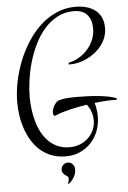

<svg xmlns="http://www.w3.org/2000/svg" viewBox="-64 -720 728 1092"><g transform="rotate(-5 300.0 -174.0)"><path d="M594.2 -126Q587.4 -126 580.8 -126.5Q574.2 -127 567.4 -127Q548.8 -127 523.9 -125Q499 -123 470.2 -119.6Q481.4 -80.1 481.4 -41Q481.4 2.4 466.8 40.5Q452.1 78.6 425.8 107.2Q399.4 135.7 362.5 152.3Q325.7 168.9 281.2 168.9Q236.8 168.9 200.9 155.3Q165 141.6 137.2 117.7Q109.4 93.8 89.4 61.5Q69.3 29.3 56.6 -7.3Q43.9 -43.9 37.8 -83.5Q31.7 -123 31.7 -161.6Q31.7 -214.8 43.2 -273.4Q54.7 -332 76.7 -388.9Q98.6 -445.8 130.9 -497.3Q163.1 -548.8 204.8 -588.1Q246.6 -627.4 297.6 -650.6Q348.6 -673.8 408.2 -673.8Q441.4 -673.8 470.2 -666Q499 -658.2 520.5 -641.8Q542 -625.5 554.2 -600.1Q566.4 -574.7 566.4 -539.1Q566.4 -512.2 557.4 -487.5Q548.3 -462.9 532.5 -441.7Q516.6 -420.4 495.4 -403.3Q474.1 -386.2 450 -374.3Q425.8 -362.3 400.1 -356Q374.5 -349.6 349.6 -350.1H342.3V-359.9Q374 -366.2 402.6 -383.1Q431.2 -399.9 452.4 -424.1Q473.6 -448.2 486.1 -478.5Q498.5 -508.8 498.5 -542Q498.5 -591.3 473.4 -620.6Q448.2 -649.9 397.5 -649.9Q344.7 -649.9 302.7 -627.4Q260.7 -605 228.3 -567.9Q195.8 -530.8 172.4 -482.4Q148.9 -434.1 134 -382.3Q119.1 -330.6 112.1 -279.1Q105 -227.5 105 -184.1Q105 -150.9 109.4 -115.5Q113.8 -80.1 123.3 -46.4Q132.8 -12.7 148.4 17.3Q164.1 47.4 186.8 70.1Q209.5 92.8 239.5 106Q269.5 119.1 308.6 119.1Q338.4 119.1 365.2 108.6Q392.1 98.1 412.4 79.3Q432.6 60.5 444.6 34.7Q456.5 8.8 456.5 -22Q456.5 -46.9 448.2 -70.3Q439.9 -93.8 425.3 -113.3Q399.4 -109.4 374 -104.5Q348.6 -99.6 325.4 -94Q302.2 -88.4 282.5 -82.3Q262.7 -76.2 248.5 -69.8Q244.1 -66.9 239.3 -66.9Q232.4 -66.9 230.5 -72.8Q228.5 -78.6 228.5 -84Q228.5 -92.8 231.7 -103.8Q234.9 -114.7 240.7 -124.8Q246.6 -134.8 254.4 -142.6Q262.2 -150.4 271.5 -152.8Q284.7 -156.7 299.1 -158.7Q313.5 -160.6 328.1 -161.4Q342.8 -162.1 357.4 -162.1Q372.1 -162.1 385.3 -162.1Q405.8 -162.1 435.5 -160.9Q465.3 -159.7 496.6 -156.5Q527.8 -153.3 555.7 -147.7Q583.5 -142.1 599.6 -132.8ZM279.3 323.7Q281.7 317.9 283.7 311.3Q285.6 304.7 285.9 298.8Q286.1 293 283.9 288.1Q281.7 283.2 276.4 280.3Q265.6 274.9 257.8 265.6Q250 256.3 250 243.7Q250 227.5 261.2 216.3Q272.5 205.1 288.6 205.1Q304.2 205.1 314.9 216.3Q325.7 227.5 326.7 243.7Q327.6 260.3 322.3 274.7Q316.9 289.1 309.1 299.8Q301.3 310.5 293.7 317.6Q286.1 324.7 283.2 326.7Q282.2 325.7 281.2 325.2Q279.3 324.2 279.3 323.7Z"/></g></svg>

Font: Montez
Style: Regular
Weight: 400
Designer: Astigmatic (AOETI)
Foundry: Astigmatic (AOETI)
Version: Version 1.001